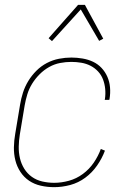

<svg xmlns="http://www.w3.org/2000/svg" viewBox="-20 -766 540 794"><path d="M204 8Q176 8 149 2Q122 -4 100.5 -18.5Q79 -33 64.5 -55Q50 -77 43.5 -103Q37 -129 37.5 -157Q38 -185 43 -213L63 -333Q67 -358 75 -383Q83 -408 97 -431Q111 -454 130.5 -473.5Q150 -493 174 -505.5Q198 -518 224 -523Q250 -528 275 -528Q298 -528 321.5 -524Q345 -520 365 -510.5Q385 -501 400 -485Q415 -469 424 -448.5Q433 -428 435 -404.5Q437 -381 433 -357L432 -353H413L414 -357Q417 -378 415 -398.5Q413 -419 406 -437.5Q399 -456 385.5 -470.5Q372 -485 354.5 -494Q337 -503 316.5 -506.5Q296 -510 275 -510Q252 -510 228.5 -505.5Q205 -501 183.5 -489Q162 -477 144 -459Q126 -441 113 -420Q100 -399 93 -376Q86 -353 82 -330L62 -210Q58 -185 57.5 -160Q57 -135 62.5 -111.5Q68 -88 80.5 -68Q93 -48 112 -34.5Q131 -21 155 -15.5Q179 -10 204 -10Q234 -10 265 -18.5Q296 -27 322.5 -46.5Q349 -66 367.5 -93Q386 -120 397 -150L414 -143Q402 -111 381.5 -81.5Q361 -52 332.5 -31Q304 -10 270.5 -1Q237 8 204 8ZM195 -596 181 -608 303 -746H331L407 -606L390 -597L314 -727Z"/></svg>

Font: Iosevka SS18 Thin
Style: Italic
Weight: 100
Italic angle: -9°
Monospace: yes
Designer: Belleve Invis
Foundry: Belleve Invis
Version: Version 25.1.1; ttfautohint (v1.8.4)